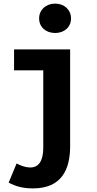

<svg xmlns="http://www.w3.org/2000/svg" viewBox="-20 -836 540 1065"><path d="M163 209C321 209 369 105 369 -25V-562H58V-446H220V-17C220 56 195 93 148 93C127 93 104 87 72 71L28 177C66 197 105 209 163 209ZM286 -653C337 -653 374 -686 374 -734C374 -781 337 -816 286 -816C234 -816 197 -781 197 -734C197 -686 234 -653 286 -653Z"/></svg>

Font: Noto Sans Mono CJK JP Bold
Style: Regular
Weight: 700
Designer: Ryoko NISHIZUKA (kana & ideographs); Paul D. Hunt (Latin, Greek & Cyrillic); Wenlong ZHANG (bopomofo); Sandoll Communica
Foundry: Adobe Systems Incorporated
Version: Version 1.004;PS 1.004;hotconv 1.0.82;makeotf.lib2.5.63406